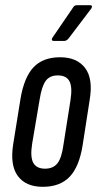

<svg xmlns="http://www.w3.org/2000/svg" viewBox="-20 -715 379 741"><path d="M145 6Q80 6 49 -35.5Q18 -77 31 -159L59 -333Q73 -417 109.5 -455.5Q146 -494 212 -494Q277 -494 308.5 -452.5Q340 -411 326 -329L299 -155Q286 -72 249 -33Q212 6 145 6ZM154 -64Q185 -64 201.5 -84.5Q218 -105 225 -157L252 -328Q260 -379 248 -401.5Q236 -424 203 -424Q172 -424 156.5 -403Q141 -382 133 -331L104 -160Q96 -109 108.5 -86.5Q121 -64 154 -64ZM187 -557Q182 -557 180.5 -560.5Q179 -564 182 -569L262 -686Q267 -695 277 -695H327Q333 -695 334.5 -692Q336 -689 333 -683L245 -567Q237 -557 228 -557Z"/></svg>

Font: Sofia Sans Extra Condensed Medium
Style: Italic
Weight: 500
Italic angle: -9°
Version: Version 4.100